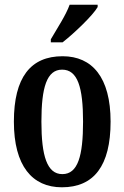

<svg xmlns="http://www.w3.org/2000/svg" viewBox="-20 -786 529 816"><path d="M196 -619V-606H246C298 -647 375 -721 395 -756V-766H276C260 -721 223 -666 196 -619ZM243 10C379 10 450 -81 450 -269C450 -457 372 -547 246 -547C110 -547 39 -457 39 -269C39 -81 117 10 243 10ZM245 -46C180 -46 156 -123 156 -269C156 -415 179 -490 244 -490C310 -490 333 -415 333 -269C333 -123 311 -46 245 -46Z"/></svg>

Font: Noto Serif Lao ExtraCondensed SemiBold
Style: Regular
Weight: 600
Width: 2
Designer: Monotype Design Team
Foundry: Monotype Imaging Inc.
Version: Version 2.003